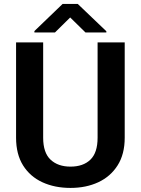

<svg xmlns="http://www.w3.org/2000/svg" viewBox="-20 -921 697 951"><path d="M463.4 -710.9H597.7V-238.8Q597.7 -157.2 562.5 -101.8Q527.3 -46.4 466.8 -18.3Q406.2 9.8 329.1 9.8Q251 9.8 189.9 -18.3Q128.9 -46.4 94.2 -101.8Q59.6 -157.2 59.6 -238.8V-710.9H193.8V-238.8Q193.8 -164.6 230.5 -130.1Q267.1 -95.7 329.1 -95.7Q392.1 -95.7 427.7 -130.1Q463.4 -164.6 463.4 -238.8ZM365.2 -901.4 506.8 -766.1V-760.3H403.3L327.6 -834.5L252.4 -760.3H150.4V-767.1L290 -901.4Z"/></svg>

Font: Vazirmatn RD UI SemiBold
Style: Regular
Weight: 600
Designer: Saber Rastikerdar
Foundry: Saber Rastikerdar
Version: Version 33.003